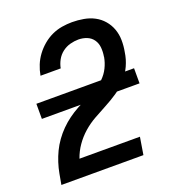

<svg xmlns="http://www.w3.org/2000/svg" viewBox="-135 -849 869 955"><g transform="rotate(-20 300.0 -371.5)"><path d="M27 0V-1Q32 -29 37 -56.5Q42 -84 51 -112Q60 -140 72.5 -166Q85 -192 102.5 -216.5Q120 -241 141.5 -262.5Q163 -284 187 -301.5Q211 -319 237.5 -333.5Q264 -348 290.5 -360.5Q317 -373 343.5 -387.5Q370 -402 391.5 -423Q413 -444 426 -470.5Q439 -497 444 -525Q444 -526 444 -526.5Q444 -527 444 -528Q448 -551 446 -574.5Q444 -598 431.5 -616Q419 -634 398 -642.5Q377 -651 353 -651Q332 -651 309.5 -645Q287 -639 268 -624.5Q249 -610 237.5 -589Q226 -568 222 -546H115Q120 -574 130.5 -600Q141 -626 158 -649Q175 -672 197.5 -691Q220 -710 246 -722Q272 -734 299.5 -738.5Q327 -743 353 -743Q384 -743 414.5 -737.5Q445 -732 470.5 -718.5Q496 -705 515 -683Q534 -661 544 -633.5Q554 -606 554.5 -575Q555 -544 549 -513Q544 -477 528.5 -443Q513 -409 488 -381Q463 -353 431.5 -332Q400 -311 367 -293.5Q334 -276 301 -257.5Q268 -239 239.5 -214Q211 -189 189.5 -158Q168 -127 156 -92H476L461 0ZM48 -342V-422H565V-342Z"/></g></svg>

Font: Iosevka Curly SmBdExObl
Style: Regular
Weight: 600
Width: 7
Italic angle: -9°
Monospace: yes
Designer: Belleve Invis
Foundry: Belleve Invis
Version: Version 11.1.0; ttfautohint (v1.8.3)